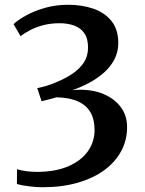

<svg xmlns="http://www.w3.org/2000/svg" viewBox="-20 -771 610 806"><path d="M159.5 15Q133 15 102.2 11.2Q71.5 7.5 51 1.5L51.5 -60.5Q70 -55 92 -52.2Q114 -49.5 135 -49.5Q212.5 -49.5 266.8 -73Q321 -96.5 349 -136.2Q377 -176 377 -225.5Q377 -269 360 -299Q343 -329 307.5 -345.2Q272 -361.5 216.5 -362.5Q211 -360.5 198 -357Q185 -353.5 172.5 -350.5Q160 -347.5 154.5 -346L136.5 -401Q156.5 -405 176.8 -411.2Q197 -417.5 215.5 -425.5Q255.5 -442 285.5 -462.5Q315.5 -483 332.5 -509.5Q349.5 -536 349.5 -570.5Q350 -608.5 334.2 -631.2Q318.5 -654 291.2 -663.8Q264 -673.5 229.5 -673.5Q194 -673.5 163.5 -665.8Q133 -658 108.5 -645.5Q84 -633 66.5 -619L37 -669.5Q53.5 -686 87.8 -705.2Q122 -724.5 168 -737.8Q214 -751 266 -751Q323.5 -751 371.2 -734.8Q419 -718.5 447.8 -683Q476.5 -647.5 476.5 -590.5Q476.5 -552.5 460.2 -521.5Q444 -490.5 416.2 -466Q388.5 -441.5 354.2 -423.2Q320 -405 284 -392.5Q352 -399 403.5 -380.5Q455 -362 484.2 -325Q513.5 -288 513.5 -239Q514 -184 489.2 -137.5Q464.5 -91 418.2 -57Q372 -23 306.2 -4Q240.5 15 159.5 15Z"/></svg>

Font: Merriweather 24pt SemiBold
Style: Regular
Weight: 600
Designer: Eben Sorkin
Foundry: Eben Sorkin
Version: Version 2.100